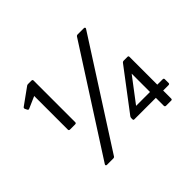

<svg xmlns="http://www.w3.org/2000/svg" viewBox="-155 -1022 1319 1319"><g transform="rotate(-45 504.5 -363.0)"><path d="M216 11 700 -743Q705 -751 714 -751H775Q781 -751 783.5 -746.5Q786 -742 782 -737L298 18Q294 25 285 25H223Q217 25 214.5 21Q212 17 216 11ZM204 -336V-663L117 -625Q115 -624 112 -624Q107 -624 104 -630L96 -646Q95 -648 95 -652Q95 -657 99 -660L221 -748Q225 -751 233 -751H265Q276 -751 276 -741V-336Q276 -326 265 -326H215Q204 -326 204 -336ZM786 14V-63H577Q568 -63 568 -72V-84Q568 -90 572 -97L797 -394Q802 -400 810 -400H848Q857 -400 857 -390V-120H909Q920 -120 920 -110V-72Q920 -68 917 -65.5Q914 -63 909 -63H857V14Q857 25 848 25H797Q792 25 789 22Q786 19 786 14ZM786 -298 651 -120H786Z"/></g></svg>

Font: LINE Seed JP_TTF Regular
Style: Regular
Weight: 400
Designer: LINE & Fontrix & Fontworks
Version: Version 1.002